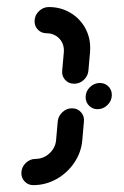

<svg xmlns="http://www.w3.org/2000/svg" viewBox="-20 -539 362 559"><path d="M229.3 -255.9Q229.3 -273 241.7 -285.2Q254.1 -297.4 270.7 -297.4Q285.6 -297.4 295.6 -287.4Q305.6 -277.4 305.6 -262.6Q305.6 -245.9 293.1 -233.5Q280.7 -221.1 264.1 -221.1Q249.3 -221.1 239.3 -231.3Q229.3 -241.5 229.3 -255.9ZM189.6 -223.7Q205.6 -223.7 215.7 -212.4Q225.9 -201.1 224.4 -185.6L219.6 -131.1Q216.7 -95.6 196.3 -65.4Q175.9 -35.2 144.3 -17.6Q112.6 0 77 0Q62.2 0 52.2 -10.2Q42.2 -20.4 42.2 -34.8Q42.2 -51.9 54.6 -64.1Q67 -76.3 83.3 -76.3Q98.5 -76.3 111.9 -83.7Q125.2 -91.1 133.7 -103.7Q142.2 -116.3 143.3 -131.1L148.1 -185.6Q149.6 -201.1 161.7 -212.4Q173.7 -223.7 189.6 -223.7ZM80.7 -477Q80.7 -494.1 93.1 -506.3Q105.6 -518.5 122.2 -518.5Q155.9 -518.5 183.5 -502.6Q211.1 -486.7 226.9 -459.4Q242.6 -432.2 242.6 -399.3Q242.6 -391.5 242.2 -387.8L237.4 -333.3Q235.9 -317.4 223.9 -306.3Q211.9 -295.2 195.9 -295.2Q180 -295.2 169.8 -306.3Q159.6 -317.4 161.1 -333.3L165.9 -387.8Q167 -402.6 160.9 -415Q154.8 -427.4 142.8 -434.8Q130.7 -442.2 115.6 -442.2Q100.7 -442.2 90.7 -452.2Q80.7 -462.2 80.7 -477Z"/></svg>

Font: 26F Galaxy Sans
Style: Bold Italic
Weight: 700
Italic angle: -5°
Designer: C₂₉H₂₅N₃O₅
Version: Version 1.200